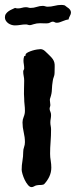

<svg xmlns="http://www.w3.org/2000/svg" viewBox="-37 -766 308 778"><path d="M184.1 -470.2Q184.1 -461.9 180.9 -454.1Q177.7 -446.3 176.8 -438Q173.8 -420.9 173.3 -403.8Q172.9 -386.7 167 -370.1Q166 -367.7 165.5 -365.5Q165 -363.3 165 -360.8Q165 -355.5 166 -350.8Q167 -346.2 167 -340.8Q167 -336.4 165.5 -332.8Q164.1 -329.1 164.1 -325.2Q164.1 -319.8 167 -313.7Q169.9 -307.6 169.9 -299.8Q169.9 -292.5 168.5 -284.9Q167 -277.3 167 -270Q167 -262.2 168.5 -255.4Q169.9 -248.5 169.9 -241.2Q169.9 -216.3 168 -191.7Q166 -167 166 -143.1Q166 -128.9 168.5 -115Q170.9 -101.1 170.9 -86.9Q170.9 -67.4 162.8 -50.3Q154.8 -33.2 141.1 -19Q133.3 -16.1 126.5 -16.4Q119.6 -16.6 111.8 -15.1Q106.4 -14.2 101.3 -11Q96.2 -7.8 90.8 -7.8Q83.5 -7.8 76.2 -16.6Q68.8 -25.4 63.2 -37.1Q57.6 -48.8 54.2 -60.5Q50.8 -72.3 50.8 -78.1Q50.8 -96.7 54 -114.5Q57.1 -132.3 57.1 -150.9Q57.1 -160.6 60.5 -169.9Q64 -179.2 64 -189.9Q64 -209.5 59.1 -230Q54.2 -250.5 54.2 -270Q54.2 -281.2 59.1 -292.7Q64 -304.2 64 -316.9Q64 -329.6 62.5 -342Q61 -354.5 61 -367.2Q59.6 -385.3 60.3 -403.1Q61 -420.9 61 -439Q61 -448.2 59.1 -457.5Q57.1 -466.8 57.1 -476.1Q57.1 -480 59.1 -482.9Q61 -485.8 61 -488.8Q61 -497.1 59.6 -505.4Q58.1 -513.7 58.1 -521Q58.1 -529.3 61 -538.1L66.9 -541V-546.9Q70.3 -551.3 78.1 -554.9Q85.9 -558.6 95 -561.3Q104 -564 112.8 -565.4Q121.6 -566.9 127 -566.9Q136.7 -566.9 145.5 -558.8Q154.3 -550.8 161.1 -543.9Q171.9 -533.7 176.8 -526.6Q181.6 -519.5 183.3 -512.2Q185.1 -504.9 184.6 -495.1Q184.1 -485.4 184.1 -470.2ZM250.5 -714.8Q250.5 -709 246.3 -701.7Q242.2 -694.3 240.7 -687Q234.9 -686.5 228.8 -684.6Q222.7 -682.6 216.8 -680.2Q210.9 -677.7 205.1 -675.8Q199.2 -673.8 192.9 -673.8Q188 -673.8 184.6 -676Q181.2 -678.2 176.8 -678.2Q172.4 -678.2 167.7 -675.5Q163.1 -672.9 158.7 -671.9Q150.4 -670.9 142.1 -671.4Q133.8 -671.9 125.5 -671.9Q111.3 -671.9 99.6 -668Q87.9 -664.1 84.5 -664.1Q80.1 -664.1 76.2 -665.5Q72.3 -667 67.9 -667Q56.6 -667 45.7 -665Q34.7 -663.1 22.9 -663.1Q16.6 -663.1 9.5 -665.3Q2.4 -667.5 -3.4 -671.6Q-9.3 -675.8 -13.2 -681.9Q-17.1 -688 -17.1 -695.8Q-17.1 -704.1 -12.9 -710Q-8.8 -715.8 -2.7 -720.2Q3.4 -724.6 10.7 -727.8Q18.1 -731 23.9 -733.9Q26.9 -732.9 29.8 -732.4Q32.7 -731.9 35.6 -731.9Q43.9 -731.9 52 -734.4Q60.1 -736.8 67.9 -736.8Q73.2 -736.8 77.6 -735.4Q82 -733.9 86.9 -733.9Q99.6 -733.9 111.8 -738Q124 -742.2 136.7 -742.2Q141.1 -742.2 146.2 -740.5Q151.4 -738.8 155.8 -738.8Q169.9 -738.8 183.8 -742.4Q197.8 -746.1 211.9 -746.1Q215.8 -746.1 218.8 -745.6Q221.7 -745.1 225.6 -744.1Q229 -740.7 233.4 -738Q237.8 -735.4 241.5 -732.2Q245.1 -729 247.8 -724.9Q250.5 -720.7 250.5 -714.8Z"/></svg>

Font: Margarine
Style: Regular
Weight: 400
Designer: Astigmatic (AOETI)
Foundry: Astigmatic (AOETI)
Version: Version 1.000